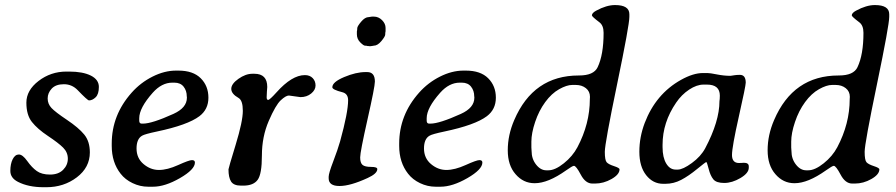

<svg xmlns="http://www.w3.org/2000/svg" viewBox="-20 -743 3600 771"><path d="M246.6 -455.6H257.3Q312.5 -455.6 344.7 -439.5Q377 -423.3 377 -394Q377 -364.7 364 -352.3Q351.1 -339.8 337.4 -339.8Q331.5 -339.8 292 -380.9Q269 -404.8 236.6 -404.8Q204.1 -404.8 187.7 -387.2Q171.4 -369.6 171.4 -347.7Q171.4 -325.7 186.8 -309.3Q202.1 -293 248.8 -261.7Q295.4 -230.5 318.1 -202.9Q340.8 -175.3 340.8 -130.9Q340.8 -70.8 288.6 -31Q236.3 8.8 166 8.8H154.8Q94.2 8.8 52.2 -12.7Q21.5 -28.3 21.5 -56.6Q21.5 -85 31 -103.8Q40.5 -122.6 55.7 -122.6Q70.8 -122.6 89.4 -96.4Q107.9 -70.3 127.7 -56.2Q147.5 -42 180.9 -42Q214.4 -42 233.4 -61Q252.4 -80.1 252.4 -105.7Q252.4 -131.3 233.6 -150.1Q214.8 -168.9 172.6 -197Q130.4 -225.1 108.2 -253.2Q85.9 -281.2 85.9 -330.8Q85.9 -380.4 135 -418Q184.1 -455.6 246.6 -455.6Z M539.1 -268.1V-258.8Q539.1 -246.6 548.8 -246.6H554.2Q590.3 -246.6 676.3 -285.6Q730.5 -310.1 730.5 -350.6V-353L730 -356Q730 -378.9 717.3 -395Q704.6 -411.1 680.2 -411.1H671.9Q629.4 -411.1 593.3 -370.6Q539.1 -309.6 539.1 -268.1ZM594.2 6.8H575.2Q542.5 6.8 512.5 -7.6Q482.4 -22 464.4 -45.4Q428.7 -90.8 428.7 -157.2V-166.5Q428.7 -281.2 508.8 -371.1Q544.9 -411.6 592.8 -435.5Q640.6 -459.5 687 -459.5H696.3Q755.4 -459.5 786.1 -428.7Q816.9 -397.9 816.9 -350.8Q816.9 -303.7 780.8 -276.4Q733.4 -240.7 609.9 -214.8Q561.5 -204.6 550.8 -198.2Q528.3 -185.5 528.3 -146.7Q528.3 -107.9 556.4 -84.2Q584.5 -60.5 618.2 -60.5Q651.9 -60.5 695.6 -80.3Q739.3 -100.1 751 -100.1Q762.7 -100.1 762.7 -90.3Q762.7 -62.5 702.6 -27.8Q642.6 6.8 594.2 6.8Z M957 2.4H947.8Q918.5 2.4 908 -13.9Q897.5 -30.3 897.5 -63Q897.5 -67.4 926.3 -161.6Q955.1 -255.9 955.1 -297.9Q955.1 -339.8 938 -349.6Q908.7 -366.2 908.7 -386.2Q908.7 -406.2 937.5 -426.5Q966.3 -446.8 993.7 -446.8H1001.5Q1053.2 -446.8 1053.2 -393.6L1051.8 -375Q1050.8 -362.8 1050.8 -352.3Q1050.8 -341.8 1056.9 -341.8Q1063 -341.8 1090.3 -372.1Q1152.3 -441.4 1204.1 -441.4Q1224.1 -441.4 1235.6 -429.4Q1247.1 -417.5 1247.1 -399.7Q1247.1 -381.8 1229.5 -367.4Q1211.9 -353 1186.5 -353L1140.1 -359.4Q1127.9 -359.4 1107.4 -340.3Q1086.9 -321.3 1059.3 -257.6Q1031.7 -193.8 1031.7 -118.9Q1031.7 -43.9 1014.6 -20.8Q997.6 2.4 957 2.4Z M1481.4 -676.3Q1500 -676.3 1514.2 -662.1Q1528.3 -647.9 1528.3 -630.9V-617.7Q1526.9 -611.8 1526.9 -604.2Q1526.9 -596.7 1511.5 -578.1Q1496.1 -559.6 1481 -559.6Q1478 -558.6 1475.6 -558.6L1468.3 -557.6H1462.4L1460.4 -558.1H1456.5Q1451.7 -559.6 1445.8 -559.6Q1439.9 -559.6 1426.5 -573Q1413.1 -586.4 1413.1 -605.5V-616.7Q1414.6 -622.6 1414.6 -629.9Q1414.6 -637.2 1430.2 -655.8Q1445.8 -674.3 1460.4 -674.3L1473.6 -676.3ZM1377.9 -340.3Q1377.9 -366.7 1355 -372.6Q1314.5 -382.8 1314.5 -392.6Q1314.5 -413.6 1362.1 -433.6Q1409.7 -453.6 1447.8 -453.6H1454.6Q1485.4 -453.6 1485.4 -415.5Q1485.4 -394.5 1455.8 -263.7Q1426.3 -132.8 1426.3 -110.8Q1426.3 -88.9 1435.8 -80.8Q1445.3 -72.8 1470.2 -72.8Q1495.1 -72.8 1495.1 -64Q1495.1 -45.9 1456.5 -28.3Q1386.7 3.9 1343.3 3.9Q1299.8 3.9 1299.8 -26.9V-33.2Q1299.8 -46.9 1318.1 -94.7Q1336.4 -142.6 1345.7 -175.3Q1377.9 -292 1377.9 -340.3Z M1693.4 -268.1V-258.8Q1693.4 -246.6 1703.1 -246.6H1708.5Q1744.6 -246.6 1830.6 -285.6Q1884.8 -310.1 1884.8 -350.6V-353L1884.3 -356Q1884.3 -378.9 1871.6 -395Q1858.9 -411.1 1834.5 -411.1H1826.2Q1783.7 -411.1 1747.6 -370.6Q1693.4 -309.6 1693.4 -268.1ZM1748.5 6.8H1729.5Q1696.8 6.8 1666.7 -7.6Q1636.7 -22 1618.7 -45.4Q1583 -90.8 1583 -157.2V-166.5Q1583 -281.2 1663.1 -371.1Q1699.2 -411.6 1747.1 -435.5Q1794.9 -459.5 1841.3 -459.5H1850.6Q1909.7 -459.5 1940.4 -428.7Q1971.2 -397.9 1971.2 -350.8Q1971.2 -303.7 1935.1 -276.4Q1887.7 -240.7 1764.2 -214.8Q1715.8 -204.6 1705.1 -198.2Q1682.6 -185.5 1682.6 -146.7Q1682.6 -107.9 1710.7 -84.2Q1738.8 -60.5 1772.5 -60.5Q1806.2 -60.5 1849.9 -80.3Q1893.6 -100.1 1905.3 -100.1Q1917 -100.1 1917 -90.3Q1917 -62.5 1856.9 -27.8Q1796.9 6.8 1748.5 6.8Z M2173.8 -59.1H2182.1Q2209 -59.1 2244.1 -87.2Q2279.3 -115.2 2298.8 -151.9Q2348.6 -246.1 2348.6 -345.2L2349.1 -354Q2349.1 -376 2332.8 -388.9Q2316.4 -401.9 2292 -401.9H2277.8Q2255.9 -401.9 2225.3 -384.8Q2194.8 -367.7 2169.4 -333Q2144 -298.3 2128.9 -253.2Q2113.8 -208 2113.8 -174.3V-150.9Q2114.7 -141.1 2114.7 -136.2Q2114.7 -105 2132.8 -82Q2150.9 -59.1 2173.8 -59.1ZM2507.3 -675.3Q2507.3 -642.1 2458 -404.5Q2408.7 -167 2408.7 -133.3Q2408.7 -99.6 2416.3 -91.3Q2423.8 -83 2445.8 -75.9Q2467.8 -68.8 2467.8 -63Q2467.8 -42.5 2435.8 -24.2Q2403.8 -5.9 2369.1 -5.9H2358.9Q2331.1 -5.9 2312.3 -41.5Q2293.5 -77.1 2284.7 -77.1Q2278.8 -77.1 2252.9 -58.6Q2180.7 -7.3 2127.4 -7.3Q2127 -7.3 2126.5 -7.3Q2081.5 -7.3 2050.3 -43.5Q2019 -79.1 2019 -139.6Q2019 -200.7 2044.9 -260.7Q2121.6 -439.9 2304.2 -439.9H2305.2Q2364.3 -439.9 2379.9 -473.1Q2403.8 -523.4 2403.8 -611.3Q2403.8 -641.1 2386.7 -653.8Q2356.9 -676.3 2356.9 -681.2Q2356.9 -690.9 2374 -700.2Q2415.5 -722.7 2449.7 -722.7Q2507.3 -722.7 2507.3 -686Z M2693.4 -62H2701.7Q2722.2 -62 2758.3 -88.4Q2794.4 -114.7 2812 -147.9Q2869.1 -255.9 2869.1 -336.9L2870.1 -345.7L2870.6 -358.9Q2870.6 -403.3 2818.8 -403.3H2805.2Q2777.8 -403.3 2747.3 -383.1Q2716.8 -362.8 2695.3 -331.1Q2640.6 -251.5 2640.6 -161.6V-152.3Q2640.6 -110.8 2655.3 -86.4Q2669.9 -62 2693.4 -62ZM2802.7 -449.7H2820.8Q2831.1 -449.7 2859.1 -444.1Q2887.2 -438.5 2913.6 -438.5L2929.2 -440.9Q2938.5 -442.4 2951.2 -442.4Q2974.6 -442.4 2974.6 -411.1Q2974.6 -397.9 2947 -275.4Q2919.4 -152.8 2919.4 -120.6Q2919.4 -88.4 2947.8 -88.4L2960 -88.9L2966.8 -89.4Q2986.8 -89.4 2986.8 -75.2V-69.3Q2986.8 -47.9 2953.4 -28.1Q2919.9 -8.3 2888.2 -8.3Q2856.4 -8.3 2844.5 -22.9Q2832.5 -37.6 2825.7 -64.9Q2818.8 -92.3 2816.2 -92.3Q2813.5 -92.3 2779.5 -64.5Q2745.6 -36.6 2715.6 -20.8Q2685.5 -4.9 2651.9 -4.9H2643.1Q2602.1 -4.9 2574.7 -39.6Q2547.4 -74.2 2547.4 -133.8Q2547.4 -192.4 2568.8 -249Q2613.3 -365.7 2714.8 -422.4Q2763.7 -449.7 2802.7 -449.7Z M3217.3 -59.1H3225.6Q3252.4 -59.1 3287.6 -87.2Q3322.8 -115.2 3342.3 -151.9Q3392.1 -246.1 3392.1 -345.2L3392.6 -354Q3392.6 -376 3376.2 -388.9Q3359.9 -401.9 3335.4 -401.9H3321.3Q3299.3 -401.9 3268.8 -384.8Q3238.3 -367.7 3212.9 -333Q3187.5 -298.3 3172.4 -253.2Q3157.2 -208 3157.2 -174.3V-150.9Q3158.2 -141.1 3158.2 -136.2Q3158.2 -105 3176.3 -82Q3194.3 -59.1 3217.3 -59.1ZM3550.8 -675.3Q3550.8 -642.1 3501.5 -404.5Q3452.1 -167 3452.1 -133.3Q3452.1 -99.6 3459.7 -91.3Q3467.3 -83 3489.3 -75.9Q3511.2 -68.8 3511.2 -63Q3511.2 -42.5 3479.2 -24.2Q3447.3 -5.9 3412.6 -5.9H3402.3Q3374.5 -5.9 3355.7 -41.5Q3336.9 -77.1 3328.1 -77.1Q3322.3 -77.1 3296.4 -58.6Q3224.1 -7.3 3170.9 -7.3Q3170.4 -7.3 3169.9 -7.3Q3125 -7.3 3093.8 -43.5Q3062.5 -79.1 3062.5 -139.6Q3062.5 -200.7 3088.4 -260.7Q3165 -439.9 3347.7 -439.9H3348.6Q3407.7 -439.9 3423.3 -473.1Q3447.3 -523.4 3447.3 -611.3Q3447.3 -641.1 3430.2 -653.8Q3400.4 -676.3 3400.4 -681.2Q3400.4 -690.9 3417.5 -700.2Q3459 -722.7 3493.2 -722.7Q3550.8 -722.7 3550.8 -686Z"/></svg>

Font: Averia Serif Libre
Style: Italic
Weight: 400
Italic angle: -7.90001°
Version: Version 1.002